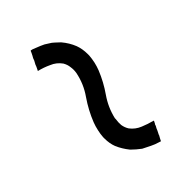

<svg xmlns="http://www.w3.org/2000/svg" viewBox="9 -643 587 587"><g transform="rotate(45 302.0 -350.0)"><path d="M395.5 -342.8Q408.2 -340.8 419.9 -341.8Q432.6 -343.8 443.4 -350.6Q460 -363.3 467.8 -382.8Q475.6 -401.4 480.5 -420.9Q481.4 -420.9 481.4 -421.9Q481.4 -421.9 481.4 -421.9Q483.4 -420.9 485.4 -419.9Q487.3 -418.9 489.3 -418Q491.2 -417 492.2 -416Q494.1 -415 496.1 -415Q499 -413.1 502.9 -411.1Q506.8 -409.2 509.8 -408.2Q513.7 -406.2 517.6 -404.3Q520.5 -402.3 524.4 -401.4Q528.3 -399.4 533.2 -396.5Q537.1 -394.5 541 -392.6Q541 -391.6 540 -389.6Q540 -388.7 539.1 -386.7Q535.2 -373 529.3 -361.3Q523.4 -348.6 516.6 -335.9Q510.7 -328.1 504.9 -321.3Q499 -314.5 492.2 -307.6Q472.7 -292 452.1 -283.2Q434.6 -276.4 413.1 -276.4Q410.2 -276.4 407.2 -276.4Q393.6 -277.3 380.9 -280.3Q367.2 -283.2 354.5 -288.1Q317.4 -302.7 283.2 -326.2Q250 -349.6 210 -357.4Q197.3 -359.4 185.5 -357.4Q173.8 -356.4 162.1 -349.6Q144.5 -336.9 136.7 -317.4Q127.9 -298.8 123 -278.3Q123 -278.3 123 -278.3Q123 -278.3 123 -278.3Q121.1 -279.3 119.1 -280.3Q117.2 -281.2 115.2 -282.2Q109.4 -285.2 103.5 -287.1Q97.7 -290 92.8 -293Q88.9 -294.9 85 -295.9Q82 -297.9 78.1 -299.8Q74.2 -301.8 70.3 -303.7Q66.4 -305.7 63.5 -306.6Q63.5 -308.6 63.5 -309.6Q64.5 -311.5 64.5 -313.5Q69.3 -326.2 74.2 -337.9Q79.1 -350.6 86.9 -361.3Q91.8 -370.1 98.6 -377Q104.5 -383.8 111.3 -390.6Q130.9 -407.2 153.3 -416Q171.9 -422.9 194.3 -422.9Q197.3 -422.9 200.2 -422.9Q213.9 -421.9 227.5 -418.9Q240.2 -416 252.9 -411.1Q289.1 -396.5 321.3 -374Q353.5 -351.6 391.6 -342.8Q392.6 -342.8 393.6 -342.8Q394.5 -342.8 395.5 -342.8Z"/></g></svg>

Font: LeFont
Style: Light
Weight: 300
Designer: Leryon MEDIA
Version: Version 1.0